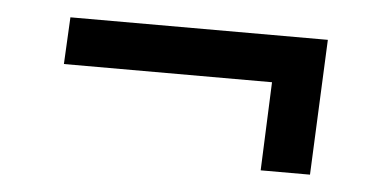

<svg xmlns="http://www.w3.org/2000/svg" viewBox="-30 -421 643 318"><g transform="rotate(5 291.0 -261.5)"><path d="M412 -149 418 -296H72L76 -374H504L494 -149Z"/></g></svg>

Font: Literata 12pt Medium
Style: Italic
Weight: 500
Italic angle: -2°
Designer: Latin by Veronika Burian and Jose Scaglione. Greek by Irene Vlachou. Cyrillic by Vera Evstafieva
Foundry: TypeTogether
Version: Version 3.002